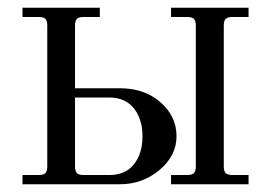

<svg xmlns="http://www.w3.org/2000/svg" viewBox="-20 -476 700 496"><path d="M38.1 0V-23.9H80.1Q92.3 -23.9 97.2 -28.8Q102.1 -33.7 102.1 -45.9V-410.2Q102.1 -422.4 97.2 -427.2Q92.3 -432.1 80.1 -432.1H38.1V-456.1H237.8V-432.1H195.8Q183.6 -432.1 178.7 -427.2Q173.8 -422.4 173.8 -411.1V-248H290Q353 -248 394.5 -211.9Q436 -175.8 436 -124Q436 -73.7 392.1 -36.9Q348.1 0 290 0ZM173.8 -45.9Q173.8 -33.7 178.7 -28.8Q183.6 -23.9 195.8 -23.9H262.2Q304.2 -23.9 326.2 -51.8Q348.1 -79.6 348.1 -124Q348.1 -168 325.9 -196Q303.7 -224.1 262.2 -224.1H173.8ZM421.9 0V-23.9H463.9Q476.1 -23.9 481 -28.8Q485.8 -33.7 485.8 -45.9V-410.2Q485.8 -422.4 481 -427.2Q476.1 -432.1 463.9 -432.1H421.9V-456.1H622.1V-432.1H580.1Q567.9 -432.1 563 -427.2Q558.1 -422.4 558.1 -410.2V-45.9Q558.1 -33.7 563 -28.8Q567.9 -23.9 580.1 -23.9H622.1V0Z"/></svg>

Font: Flanker Steampunk
Style: Regular
Weight: 400
Designer: Alexey Kryukov, Leonardo Di Lena
Foundry: Alexey Kryukov, Leonardo Di Lena
Version: 1.210